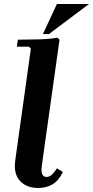

<svg xmlns="http://www.w3.org/2000/svg" viewBox="-20 -928 464 958"><path d="M264 -88 294 -70Q271 -24 240 -7Q209 10 171 10Q113 10 80 -25Q47 -60 56 -127L134 -685L124 -695H64L69 -730Q116 -730 171.5 -731.5Q227 -733 267 -740L277 -730L189 -104Q184 -69 191.5 -57Q199 -45 212 -45Q227 -45 239.5 -57Q252 -69 264 -88ZM424 -908 224 -758H194L264 -908Z"/></svg>

Font: Brygada 1918
Style: Bold Italic
Weight: 700
Italic angle: -8°
Designer: Mateusz Machalski | Borys Kosmynka | Przemek Hoffer
Foundry: NIEPODLEGLA 2018
Version: Version 3.006